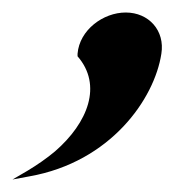

<svg xmlns="http://www.w3.org/2000/svg" viewBox="-37 -142 296 307"><path d="M-17 145 10 140C140 117 210 16 221 -56C227 -93 201 -122 164 -122C128 -122 90 -94 87 -56V-54V-52C127 -6 104 54 51 100C38 111 22 122 7 131Z"/></svg>

Font: Charger Pro
Style: BdNarObl
Weight: 700
Designer: Jasper
Foundry: Cannot Into Space Fonts
Version: Version 1.09